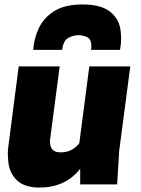

<svg xmlns="http://www.w3.org/2000/svg" viewBox="-20 -828 635 862"><path d="M519 -604H389L390 -621Q390 -653 370.5 -661.5Q351 -670 333 -670Q308 -670 286 -657.5Q264 -645 259 -604H129Q133 -658 155.5 -704Q178 -750 225 -779Q272 -808 351 -808Q434 -808 475.5 -774.5Q517 -741 522 -686L524 -657Q524 -631 519 -604ZM158 14Q89 14 55 -19.5Q21 -53 17 -105L15 -134Q15 -154 18 -175L64 -530H248L204 -195Q205 -190 205 -186Q205 -182 206 -177Q207 -172 210.5 -164Q214 -156 224 -150Q234 -144 253 -144Q304 -144 336 -185L381 -530H565L515 -150L506 0H340V-70Q273 14 158 14Z"/></svg>

Font: Tanohe Sans ExtraBold
Style: Italic
Weight: 800
Designer: Village Type and Design LLC & Cristiano Sobral
Foundry: Cooper Hewitt Smithsonian Design Museum
Version: Version 1.00;September 29, 2021;FontCreator 13.0.0.2655 64-b